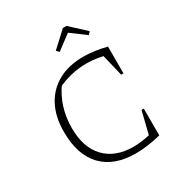

<svg xmlns="http://www.w3.org/2000/svg" viewBox="-201 -1012 1092 1161"><g transform="rotate(-30 345.5 -432.0)"><path d="M412 7Q260 7 179 -78Q98 -163 98 -323Q98 -428 137.5 -503Q177 -578 250.5 -618.5Q324 -659 426 -659Q462 -659 503.5 -653.5Q545 -648 587 -637L577 -590Q539 -601 500 -607.5Q461 -614 422 -614Q368 -614 315 -601.5Q262 -589 212 -565L233 -581Q192 -524 171.5 -458.5Q151 -393 151 -319Q151 -183 222 -109Q293 -35 419 -35Q454 -35 493.5 -41.5Q533 -48 576 -60L587 -17Q490 7 412 7ZM525 -17 571 -204H587V-17ZM571 -450 526 -637H587V-450ZM432 -871 538 -773 521 -755 419 -831 318 -755 301 -773 407 -871Z"/></g></svg>

Font: Piazzolla Thin Thin
Style: Regular
Weight: 250
Version: Version 2.005